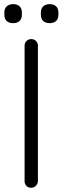

<svg xmlns="http://www.w3.org/2000/svg" viewBox="-22 -884 294 904"><path d="M156.5 -669V-31Q155.8 -17.8 146.5 -8.9Q137.2 0 125 0Q110.5 0 102.1 -8.9Q93.8 -17.8 93.8 -31V-669Q93.8 -682.2 102.8 -691.1Q111.8 -700 125.5 -700Q138.2 -700 147.4 -691.1Q156.5 -682.2 156.5 -669ZM211.8 -775Q192 -775 181.2 -785.2Q170.5 -795.5 170.5 -814.5V-825Q170.5 -844.2 181.8 -854.4Q193 -864.5 212.5 -864.5Q231.5 -864.5 242.2 -854.2Q253 -844 253 -825V-814.5Q253 -795.2 242.1 -785.1Q231.2 -775 211.8 -775ZM39.8 -775Q20 -775 9.2 -785.2Q-1.5 -795.5 -1.5 -814.5V-825Q-1.5 -844.2 9.9 -854.4Q21.2 -864.5 40.8 -864.5Q59.5 -864.5 70.2 -854.2Q81 -844 81 -825V-814.5Q81 -795.2 70.1 -785.1Q59.2 -775 39.8 -775Z"/></svg>

Font: Quicksand Variable Light
Style: Regular
Weight: 300
Designer: Andrew Paglinawan
Foundry: Andrew Paglinawan
Version: Version 3.004